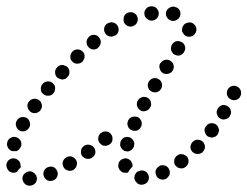

<svg xmlns="http://www.w3.org/2000/svg" viewBox="-23 -557 781 606"><path d="M84 25Q76 30 67 29Q57 27 52 19Q47 12 48 3Q50 -7 58 -12Q65 -17 74 -16H75Q79 -15 83 -12Q87 -10 89 -6Q90 -5 91 -4Q91 -3 92 -2Q92 2 94 6Q94 7 94 8Q93 9 93 10Q92 20 84 25ZM433 24Q437 23 440 20Q443 17 445 13Q447 8 447 4Q447 -5 441 -12Q434 -19 425 -19H424Q420 -19 416 -17Q411 -16 408 -13Q405 -10 403 -5Q401 -1 401 3Q401 12 408 19Q414 26 423 26H424Q429 26 433 24ZM158 -1Q161 -10 157 -18Q153 -27 145 -30Q136 -33 128 -29H127Q123 -27 120 -24Q117 -21 115 -16Q114 -12 114 -8Q114 -3 116 1Q120 9 128 13Q137 16 146 12Q155 8 158 -1ZM507 2Q510 -1 512 -5Q513 -9 513 -14Q513 -18 511 -22Q507 -31 499 -34Q490 -37 481 -34V-33Q477 -31 474 -28Q471 -25 469 -21Q467 -17 468 -12Q468 -8 470 -4Q473 5 482 8Q491 12 499 8H500Q504 6 507 2ZM370 -12Q366 -12 362 -14Q358 -17 355 -20Q353 -24 351 -28Q349 -37 353 -46Q358 -54 367 -56Q371 -58 375 -57Q380 -57 384 -54Q388 -52 390 -49Q393 -45 394 -41L395 -40Q395 -38 395 -36Q396 -34 395 -31Q394 -30 393 -29Q386 -22 382 -14Q382 -14 382 -14Q381 -13 381 -13Q380 -13 379 -12Q375 -11 370 -12ZM10 -14Q2 -18 -1 -27Q-5 -36 -1 -44Q3 -53 12 -56Q16 -58 21 -57Q25 -57 29 -55Q33 -53 36 -50Q39 -47 41 -42Q42 -38 42 -35Q43 -31 42 -28Q36 -23 32 -17Q31 -16 31 -14Q30 -14 29 -14Q28 -13 27 -13Q19 -10 10 -14ZM219 -35Q222 -44 217 -52Q212 -60 203 -63Q194 -65 186 -60Q182 -58 179 -54Q176 -50 175 -46Q174 -42 175 -37Q175 -33 178 -29Q182 -21 191 -19Q201 -16 209 -21Q217 -26 219 -35ZM572 -45Q573 -54 568 -62Q565 -65 561 -67Q557 -70 553 -70Q548 -71 544 -70Q540 -69 536 -66Q528 -60 527 -51Q525 -42 531 -34Q534 -31 537 -29Q541 -26 546 -26Q550 -25 555 -26Q559 -27 562 -30H563Q570 -36 572 -45ZM278 -74Q279 -83 274 -91Q271 -95 267 -97Q264 -99 259 -100Q255 -101 250 -100Q246 -99 242 -97V-96Q234 -91 233 -82Q231 -72 236 -65Q239 -61 243 -59Q247 -56 251 -56Q255 -55 260 -56Q264 -57 268 -59V-60Q276 -65 278 -74ZM622 -85Q624 -89 624 -94Q624 -98 622 -102Q620 -107 617 -110Q610 -116 601 -116Q591 -116 585 -109Q581 -106 580 -101Q578 -97 578 -93Q578 -88 580 -84Q582 -80 585 -77Q592 -71 601 -71Q610 -71 617 -77V-78Q620 -81 622 -85ZM365 -84Q361 -87 359 -91Q357 -95 356 -99Q356 -103 357 -108Q358 -113 361 -116Q364 -120 367 -122Q371 -124 376 -125Q380 -125 385 -124Q389 -123 392 -120Q396 -117 398 -113Q400 -110 401 -105Q401 -101 400 -96Q398 -89 392 -84Q386 -79 379 -79Q378 -79 377 -79Q376 -80 374 -80Q374 -80 373 -80Q373 -80 372 -80Q368 -81 365 -84ZM8 -84Q4 -87 2 -91Q0 -95 -1 -99Q-1 -104 0 -108V-109Q3 -118 11 -122Q19 -127 28 -124Q37 -121 42 -113Q46 -105 44 -96L43 -95Q42 -91 39 -88Q37 -84 33 -82Q31 -81 29 -80Q27 -80 25 -80Q23 -80 21 -80Q19 -80 17 -80Q17 -80 16 -80Q16 -80 16 -80Q11 -81 8 -84ZM332 -117Q333 -127 327 -134Q322 -141 312 -142Q303 -143 296 -137H295Q288 -131 287 -121Q286 -112 292 -105Q295 -102 299 -99Q303 -97 307 -97Q312 -96 316 -98Q320 -99 324 -102Q332 -108 332 -117ZM667 -140Q669 -145 668 -149Q667 -153 665 -157Q663 -161 659 -164Q652 -169 642 -168Q633 -167 628 -159H627Q625 -155 623 -151Q622 -147 623 -142Q624 -138 626 -134Q628 -130 632 -127Q635 -125 640 -124Q644 -122 648 -123Q653 -124 657 -126Q661 -128 663 -132H664Q666 -136 667 -140ZM27 -167Q26 -163 28 -159Q29 -154 32 -151Q34 -147 38 -145Q46 -141 55 -143Q64 -146 69 -154Q74 -162 71 -171Q69 -180 61 -185Q52 -189 43 -187Q34 -184 30 -176Q27 -172 27 -167ZM381 -158Q384 -149 393 -146Q397 -144 401 -144Q406 -144 410 -145Q414 -147 417 -150Q421 -153 422 -158H423Q426 -167 423 -175Q419 -184 411 -188Q407 -189 402 -189Q398 -189 394 -188Q389 -186 386 -183Q383 -180 381 -176V-175Q377 -167 381 -158ZM706 -200Q707 -204 705 -209Q704 -213 702 -216Q699 -220 695 -222Q687 -227 678 -225Q669 -222 664 -214Q662 -210 661 -206Q660 -201 662 -197Q663 -193 665 -189Q668 -185 672 -183Q680 -178 689 -181Q698 -183 703 -191V-192Q705 -195 706 -200ZM64 -228Q63 -223 64 -219Q65 -214 67 -211Q70 -207 73 -204Q81 -199 90 -200Q99 -202 105 -209V-210Q108 -214 109 -218Q110 -222 109 -227Q108 -231 106 -235Q103 -239 100 -241Q92 -247 83 -245Q74 -244 68 -236Q65 -232 64 -228ZM409 -230Q408 -226 410 -222Q411 -217 414 -214Q417 -211 421 -208Q429 -204 438 -207Q447 -210 451 -218Q454 -222 454 -227Q454 -231 453 -236Q452 -240 449 -243Q446 -247 442 -249Q438 -251 434 -251Q429 -252 425 -250Q421 -249 417 -246Q414 -243 412 -239H411Q409 -235 409 -230ZM738 -263Q738 -267 737 -271Q735 -276 732 -279Q729 -282 725 -284Q717 -288 708 -285Q699 -282 695 -273Q693 -269 693 -264Q693 -260 694 -256Q696 -251 699 -248Q702 -245 706 -243Q714 -239 723 -242Q732 -245 736 -254Q738 -258 738 -263ZM107 -284Q105 -279 106 -275Q106 -270 108 -266Q111 -262 114 -260Q121 -254 130 -255Q140 -255 146 -263Q149 -267 150 -271Q151 -275 151 -280Q151 -284 149 -288Q146 -292 143 -295Q136 -301 127 -300Q117 -299 111 -292V-291Q108 -288 107 -284ZM444 -283Q446 -274 454 -269Q462 -264 471 -266Q480 -268 485 -276Q490 -284 488 -293Q486 -302 478 -307Q470 -312 461 -310Q452 -308 447 -300Q442 -292 444 -283ZM151 -328Q151 -318 158 -312Q162 -309 166 -308Q170 -306 174 -306Q179 -307 183 -308Q187 -310 190 -314Q197 -321 196 -330Q196 -340 189 -346Q186 -349 181 -350Q177 -352 173 -352Q168 -352 164 -350Q160 -348 157 -344Q150 -337 151 -328ZM481 -341Q483 -332 490 -327Q498 -322 507 -324Q517 -326 522 -334Q527 -342 525 -351Q523 -360 515 -365Q507 -370 498 -368Q489 -366 484 -358H483Q478 -350 481 -341ZM201 -387Q199 -383 199 -379Q199 -374 200 -370Q202 -366 205 -363Q211 -356 221 -356Q230 -356 237 -362Q240 -366 242 -370Q244 -374 244 -378Q244 -383 243 -387Q241 -391 238 -394Q231 -401 222 -401Q213 -401 206 -395V-394Q202 -391 201 -387ZM517 -408Q516 -403 517 -399Q518 -395 521 -391Q523 -387 527 -385Q531 -383 535 -382Q540 -381 544 -382Q548 -383 552 -386Q556 -389 558 -393Q563 -401 561 -410Q559 -419 551 -424Q547 -426 543 -427Q538 -428 534 -427Q529 -426 526 -423Q522 -420 520 -417V-416Q517 -412 517 -408ZM253 -435Q251 -431 250 -426Q250 -422 251 -417Q252 -413 255 -410Q261 -402 270 -401Q279 -400 287 -406V-407Q294 -413 295 -422Q296 -431 290 -438Q285 -446 275 -447Q266 -448 259 -442L258 -441Q255 -438 253 -435ZM552 -466Q551 -461 552 -457Q554 -453 557 -449Q559 -446 563 -444Q571 -439 580 -442Q589 -444 594 -453Q596 -457 597 -461Q597 -466 596 -470Q595 -474 592 -478Q589 -481 585 -484Q577 -488 568 -485Q559 -483 555 -475L554 -474Q552 -470 552 -466ZM306 -469Q304 -460 309 -452Q314 -444 323 -442Q332 -440 340 -445H341Q349 -450 351 -459Q353 -468 348 -476Q343 -484 334 -486Q325 -488 317 -483H316Q308 -478 306 -469ZM373 -512Q370 -509 368 -504Q367 -500 367 -496Q367 -491 368 -487Q372 -479 380 -475Q389 -471 398 -475Q407 -479 410 -487Q414 -496 410 -505Q407 -513 398 -517Q390 -520 381 -517H380Q376 -515 373 -512ZM511 -532Q503 -527 501 -518Q500 -514 501 -509Q502 -505 505 -501Q507 -497 511 -495Q514 -492 519 -492V-491Q529 -490 536 -495Q544 -500 546 -509Q548 -518 543 -526Q538 -534 528 -535V-536Q519 -537 511 -532ZM443 -534Q440 -532 437 -528Q434 -524 433 -520Q432 -516 433 -511Q434 -502 442 -497Q449 -491 458 -492H459Q468 -494 474 -501Q479 -509 478 -518Q476 -527 469 -533Q462 -538 452 -537Q447 -536 443 -534Z"/></svg>

Font: FRB American Cursive Guidelines Dotted Extrabold
Style: Bold Italic
Weight: 800
Italic angle: -25°
Version: Version 2.0;Modular Font Editor K font №1